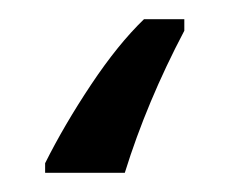

<svg xmlns="http://www.w3.org/2000/svg" viewBox="-20 40 239 200"><path d="M110 220H27V210Q47 170 75 128Q103 86 130 60H172V72Q133 146 110 220Z"/></svg>

Font: Noto Sans UI Cond
Style: Regular
Weight: 400
Width: 3
Designer: Monotype Design Team
Foundry: Monotype Imaging Inc.
Version: Version 1.001